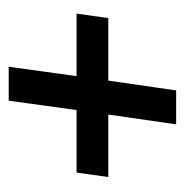

<svg xmlns="http://www.w3.org/2000/svg" viewBox="-12 -516 415 430"><g transform="rotate(-90 195.0 -300.5)"><path d="M261 -488 240 -336H380L370 -265H230L208 -113H132L154 -265H14L24 -336H164L185 -488Z"/></g></svg>

Font: Ropa Sans
Style: Italic
Weight: 400
Version: Version 1.100